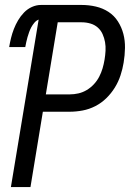

<svg xmlns="http://www.w3.org/2000/svg" viewBox="-20 -755 540 775"><path d="M24 0 136 -676Q126 -672 118.5 -663Q111 -654 106 -644.5Q101 -635 97.5 -625Q94 -615 91 -605Q88 -595 86 -585Q84 -575 82 -565H17Q20 -583 24.5 -601.5Q29 -620 36 -638Q43 -656 53 -673Q63 -690 77 -704.5Q91 -719 109 -727Q127 -735 145 -735H310Q339 -735 367 -728.5Q395 -722 418 -707Q441 -692 456 -668.5Q471 -645 478 -618Q485 -591 484.5 -561.5Q484 -532 479 -502Q475 -477 466.5 -451Q458 -425 443.5 -401.5Q429 -378 409 -358.5Q389 -339 364.5 -326.5Q340 -314 313.5 -309Q287 -304 261 -304H153L103 0ZM165 -374H261Q279 -374 296.5 -378Q314 -382 330 -391.5Q346 -401 359 -415Q372 -429 380.5 -445.5Q389 -462 394 -479Q399 -496 402 -514Q405 -532 406 -550Q407 -568 404 -585Q401 -602 394 -617.5Q387 -633 374.5 -644Q362 -655 345 -660Q328 -665 310 -665H213Z"/></svg>

Font: Iosevka Term Curly Oblique
Style: Regular
Weight: 400
Italic angle: -9°
Designer: Belleve Invis
Foundry: Belleve Invis
Version: Version 32.3.0